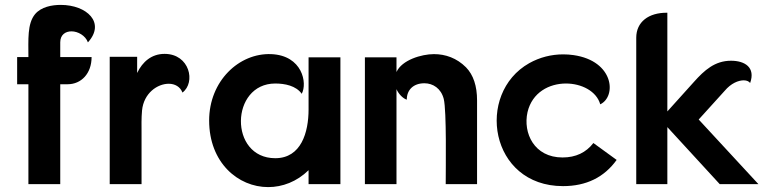

<svg xmlns="http://www.w3.org/2000/svg" viewBox="-20 -752 3127 784"><path d="M50 -408H96V0H226V-408H256C312 -408 354 -452 354 -519H226V-579C226 -610 247 -624 272 -624C298 -624 329 -607 339 -579C412 -659 335 -732 228 -732C192 -732 148 -724 123 -694C91 -655 96 -590 96 -519H50Z M428 0H558V-210C558 -237 557 -269 560 -301C567 -372 623 -410 669 -410C694 -410 716 -398 725 -374C780 -415 755 -532 652 -532C599 -532 562 -500 540 -454V-520H428Z M1240 0H1370V-518H1240V-305C1240 -212 1210 -106 1104 -106C914 -106 920 -411 1104 -411C1143 -411 1189 -402 1212 -369C1236 -412 1215 -526 1087 -531C956 -536 834 -421 834 -260C834 -88 952 12 1075 12C1133 12 1192 -10 1240 -57Z M1599 -518H1470V0H1599V-388C1607 -369 1625 -350 1641 -345C1641 -385 1668 -412 1713 -412C1748 -412 1781 -391 1792 -348C1804 -298 1800 -68 1800 0H1928V-342C1928 -401 1913 -446 1883 -477C1845 -515 1799 -531 1752 -531C1701 -531 1621 -507 1599 -458Z M2431 -326C2498 -358 2488 -503 2322 -527C2308 -529 2294 -530 2280 -530C2231 -530 2184 -518 2141 -494C1921 -370 1979 8 2279 8C2374 8 2447 -28 2498 -99L2403 -168C2373 -129 2331 -109 2277 -109C2161 -109 2115 -209 2134 -294C2153 -375 2223 -411 2291 -411C2354 -411 2416 -380 2431 -326Z M2705 -700C2628 -701 2578 -662 2578 -598V0H2705V-233L2919 0H3077L2833 -264L2939 -381C2965 -412 2995 -424 3017 -424C3030 -424 3039 -419 3043 -413C3066 -477 3021 -504 2965 -504C2899 -504 2856 -465 2814 -418L2705 -297Z"/></svg>

Font: Mesarto
Style: Regular
Weight: 700
Designer: Mohamed Gaber
Foundry: Kief Type Foundry
Version: Version 2.020